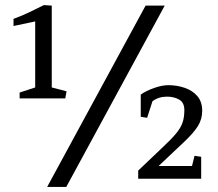

<svg xmlns="http://www.w3.org/2000/svg" viewBox="-20 -701 854 753"><path d="M241 -343 236 -315H57V-338L118 -358V-617L33 -599V-627Q66 -639 96 -653.5Q126 -668 152 -681L183 -679V-358ZM626 -679 240 32H165L551 -679ZM522 -32Q578 -86 613.5 -119Q649 -152 668.5 -175Q688 -198 695.5 -219Q703 -240 703 -269Q703 -299 682.5 -310.5Q662 -322 635 -322Q602 -322 578 -304L557 -239L532 -243V-330Q553 -345 584.5 -356Q616 -367 640 -367Q674 -367 704.5 -356.5Q735 -346 754 -324Q773 -302 773 -266Q773 -233 755.5 -205.5Q738 -178 700.5 -143Q663 -108 602 -50H733L743 -90L769 -86V0H522Z"/></svg>

Font: Brawler
Style: Regular
Weight: 400
Designer: Oleg Frolov, Haley Fiege
Foundry: Oleg Frolov, Haley Fiege
Version: Version 1.101; ttfautohint (v1.8.3)